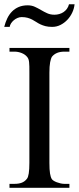

<svg xmlns="http://www.w3.org/2000/svg" viewBox="-20 -889 373 909"><path d="M24.9 0V-18.6H48.8Q69.3 -18.6 83.5 -24.2Q97.7 -29.8 107.4 -42.5Q119.1 -56.2 119.1 -117.7V-545.4Q119.1 -562.5 118.9 -574.5Q118.7 -586.4 117.7 -595Q116.7 -603.5 114.5 -609.4Q112.3 -615.2 108.4 -619.6Q99.1 -631.3 82.5 -637.9Q65.9 -644.5 48.8 -644.5H24.9V-662.1H308.6V-644.5H284.7Q245.6 -644.5 226.1 -620.6Q220.7 -612.3 217.3 -593.8Q213.9 -575.2 213.9 -545.4V-117.7Q213.9 -85.4 216.8 -67.9Q219.7 -50.3 225.1 -41.5Q227.5 -37.6 233.9 -33.4Q240.2 -29.3 248.8 -26.1Q257.3 -22.9 266.6 -20.8Q275.9 -18.6 284.7 -18.6H308.6V0ZM333 -868.7Q331.1 -848.6 322 -829.3Q313 -810.1 298.8 -795.2Q284.7 -780.3 266.4 -771Q248 -761.7 227.1 -761.7Q209 -761.7 195.6 -765.1Q182.1 -768.6 171.4 -773.7Q160.6 -778.8 151.6 -784.9Q142.6 -791 132.6 -796.1Q122.6 -801.3 110.6 -804.7Q98.6 -808.1 82.5 -808.1Q72.8 -808.1 63 -804Q53.2 -799.8 45.4 -793.2Q37.6 -786.6 32.2 -778.3Q26.9 -770 25.9 -761.7H0Q5.4 -783.2 14.4 -802Q23.4 -820.8 36.9 -834.5Q50.3 -848.1 68.8 -856Q87.4 -863.8 110.8 -863.8Q129.9 -863.8 144.8 -856.9Q159.7 -850.1 174.1 -841.6Q188.5 -833 203.6 -826.2Q218.8 -819.3 237.8 -819.3Q249.5 -819.3 260.7 -822.5Q272 -825.7 281.2 -832Q290.5 -838.4 297.1 -847.7Q303.7 -856.9 306.6 -868.7Z"/></svg>

Font: Doulos SIL
Style: Regular
Weight: 400
Designer: Walt Agee, Victor Gaultney, Peter Martin, Debbi Hosken
Foundry: SIL International
Version: Version 4.110; 2011; Maintenance release